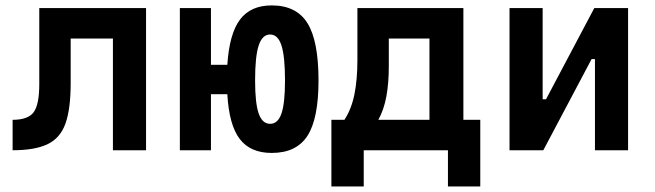

<svg xmlns="http://www.w3.org/2000/svg" viewBox="-20 -547 2384 699"><path d="M25.9 0V-110.8Q82 -110.8 102.5 -138.4Q123 -166 123 -241.2V-517.6H511.7V0H391.1V-406.7H237.3V-244.6Q237.3 -150.4 218.3 -97.2Q199.2 -43.9 153.1 -22Q106.9 0 25.9 0Z M969.2 9.8Q891.6 9.8 852.8 -41Q814 -91.8 807.6 -204.1H748V0H634.8V-517.6H748V-311H807.6Q814.9 -424.3 853.8 -475.8Q892.6 -527.3 969.2 -527.3Q1059.1 -527.3 1099.4 -462.6Q1139.6 -397.9 1139.6 -253.9Q1139.6 -115.2 1099.4 -52.7Q1059.1 9.8 969.2 9.8ZM963.4 -96.2Q991.7 -96.2 1004.6 -133.5Q1017.6 -170.9 1017.6 -253.9Q1017.6 -342.3 1004.6 -381.8Q991.7 -421.4 963.4 -421.4Q935.1 -421.4 921.9 -381.8Q908.7 -342.3 908.7 -253.9Q908.7 -170.9 921.9 -133.5Q935.1 -96.2 963.4 -96.2Z M1186.5 131.8V-110.8H1233.9Q1259.3 -149.4 1270.3 -203.4Q1281.2 -257.3 1281.2 -329.1V-517.6H1667V-110.8H1728.5V131.8H1610.8V0H1304.2V131.8ZM1543.5 -110.8V-406.7H1395.5V-305.7Q1395.5 -244.6 1386.7 -196.3Q1377.9 -147.9 1357.4 -110.8Z M1835 0V-517.6H1955.6V-185.5H1967.8L2143.6 -517.6H2266.6V0H2146V-332H2133.8L1958 0Z"/></svg>

Font: Cascadia Mono PL SemiBold
Style: Regular
Weight: 600
Monospace: yes
Designer: Aaron Bell
Foundry: Saja Typeworks
Version: Version 2404.023; ttfautohint (v1.8.4)